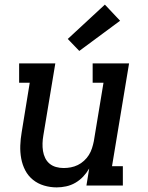

<svg xmlns="http://www.w3.org/2000/svg" viewBox="-20 -805 640 833"><path d="M226 8Q198 8 171 0Q144 -8 123 -25Q102 -42 89.5 -66Q77 -90 72 -117.5Q67 -145 68 -173.5Q69 -202 74 -231L109 -446H63V-530H220L168 -217Q165 -200 164.5 -183Q164 -166 166.5 -150Q169 -134 176 -119.5Q183 -105 195 -95Q207 -85 223 -80.5Q239 -76 256 -76Q272 -76 287.5 -79Q303 -82 317.5 -89Q332 -96 344.5 -107.5Q357 -119 365.5 -132.5Q374 -146 379 -161.5Q384 -177 387 -192L429 -446H382V-530H540L466 -84H513V0H355L367 -74Q356 -55 341 -39Q326 -23 307 -12Q288 -1 267 3.5Q246 8 226 8ZM324 -584 274 -636 435 -785 501 -715Z"/></svg>

Font: Iosevka Slab MdExObl
Style: Regular
Weight: 500
Width: 7
Italic angle: -9°
Monospace: yes
Designer: Belleve Invis
Foundry: Belleve Invis
Version: Version 11.1.1; ttfautohint (v1.8.3)